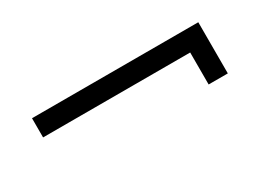

<svg xmlns="http://www.w3.org/2000/svg" viewBox="-24 -470 701 520"><g transform="rotate(-30 327.0 -210.0)"><path d="M528 -230H68V-290H588V-130H528Z"/></g></svg>

Font: ZCOOL XiaoWei
Style: Regular
Weight: 400
Version: Version 1.000